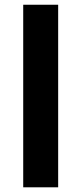

<svg xmlns="http://www.w3.org/2000/svg" viewBox="-20 -798 347 818"><path d="M227.8 -777.8V0H78.9V-777.8Z"/></svg>

Font: Paperlogy 7 Bold
Style: Regular
Weight: 700
Designer: redesigned by Lee Juim, glyphs from Gmarket Sans & Montserrat
Foundry: PT&
Version: Version 1.001